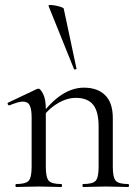

<svg xmlns="http://www.w3.org/2000/svg" viewBox="-20 -751 557 771"><path d="M314 0Q311 0 311 -6Q311 -12 314 -12Q353 -12 364.5 -25.5Q376 -39 376 -81V-243Q376 -303 354 -330.5Q332 -358 284 -358Q248 -358 210 -335Q172 -312 145 -272L141 -284Q185 -343 228.5 -371Q272 -399 317 -399Q372 -399 402.5 -368.5Q433 -338 433 -277V-81Q433 -39 444.5 -25.5Q456 -12 495 -12Q498 -12 498 -6Q498 0 495 0Q478 0 454.5 -1Q431 -2 405 -2Q379 -2 355 -1Q331 0 314 0ZM45 0Q42 0 42 -6Q42 -12 45 -12Q84 -12 95.5 -25.5Q107 -39 107 -81V-279Q107 -312 99.5 -327.5Q92 -343 72 -343Q62 -343 48.5 -339Q35 -335 18 -328Q14 -327 11.5 -332Q9 -337 13 -339L129 -394Q132 -395 135 -395Q142 -395 153 -374Q164 -353 164 -313V-81Q164 -39 175.5 -25.5Q187 -12 226 -12Q229 -12 229 -6Q229 0 226 0Q209 0 185.5 -1Q162 -2 136 -2Q110 -2 86 -1Q62 0 45 0ZM175 -727Q174 -731 182.5 -731Q191 -731 203.5 -728.5Q216 -726 226 -722.5Q236 -719 236 -716L287 -476Q289 -474 283.5 -472.5Q278 -471 277 -474Z"/></svg>

Font: Cormorant Light
Style: Regular
Weight: 400
Version: Version 4.000